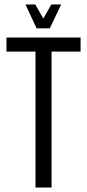

<svg xmlns="http://www.w3.org/2000/svg" viewBox="-20 -840 390 860"><path d="M341 -672V-609H211V0H139V-609H9V-672ZM144 -713 94 -820H138L174 -757L210 -820H254L203 -713Z"/></svg>

Font: Khand
Style: Regular
Weight: 400
Designer: Devanagari: Sanchit Sawaria, Jyotish Sonowal; Latin: Satya Rajpurohit
Foundry: Indian Type Foundry
Version: Version 1.100;PS 1.0;hotconv 1.0.78;makeotf.lib2.5.61930; tt